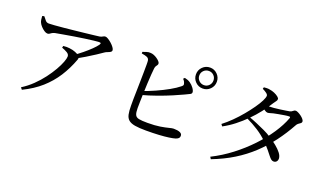

<svg xmlns="http://www.w3.org/2000/svg" viewBox="-77 -1296 3155 1859"><g transform="rotate(20 1500.0 -366.0)"><path d="M550 -443Q591 -471 631.5 -504Q672 -537 704.5 -568.5Q737 -600 753 -623Q762 -638 758.5 -642Q755 -646 740 -646Q726 -646 688.5 -641.5Q651 -637 600 -630Q549 -623 494.5 -614Q440 -605 391.5 -596.5Q343 -588 310 -582Q291 -577 280.5 -570.5Q270 -564 262 -558Q254 -552 241 -552Q227 -552 208 -564.5Q189 -577 172.5 -595Q156 -613 149 -629Q142 -643 140 -660Q138 -677 137 -695L157 -700Q174 -678 187 -663Q200 -648 222 -648Q240 -648 279.5 -651Q319 -654 371 -659Q423 -664 478.5 -670Q534 -676 584.5 -681.5Q635 -687 673 -691.5Q711 -696 726 -698Q745 -701 756.5 -709Q768 -717 782 -717Q793 -717 811 -706Q829 -695 847.5 -678.5Q866 -662 878.5 -644.5Q891 -627 891 -616Q891 -603 879 -595.5Q867 -588 851 -582.5Q835 -577 824 -569Q800 -552 759 -525Q718 -498 669 -468.5Q620 -439 569 -413ZM180 24Q239 -13 289 -61.5Q339 -110 378.5 -162.5Q418 -215 446 -264Q474 -313 488.5 -351.5Q503 -390 503 -410Q503 -433 479.5 -447Q456 -461 423 -473L428 -492Q448 -494 463 -494Q478 -494 493 -492Q528 -488 555 -477Q582 -466 593 -455Q603 -447 606 -438.5Q609 -430 604 -415Q566 -313 512 -229Q458 -145 381.5 -77Q305 -9 196 44Z M1837 -566Q1792 -566 1760.5 -597.5Q1729 -629 1729 -674Q1729 -719 1760.5 -750.5Q1792 -782 1837 -782Q1881 -782 1912.5 -750.5Q1944 -719 1944 -674Q1944 -629 1912.5 -597.5Q1881 -566 1837 -566ZM1460 4Q1388 4 1345 -3.5Q1302 -11 1279.5 -30Q1257 -49 1249.5 -84Q1242 -119 1242 -173Q1241 -199 1242 -240.5Q1243 -282 1244 -331Q1245 -380 1246 -430.5Q1247 -481 1247.5 -524.5Q1248 -568 1248 -599.5Q1248 -631 1246 -641Q1242 -662 1223.5 -670Q1205 -678 1167 -684V-700Q1184 -706 1205 -713Q1226 -720 1244 -718Q1262 -718 1280.5 -710.5Q1299 -703 1315.5 -691.5Q1332 -680 1342.5 -668Q1353 -656 1353 -646Q1353 -636 1347.5 -629Q1342 -622 1336.5 -613Q1331 -604 1329 -588Q1326 -565 1323 -522.5Q1320 -480 1317.5 -429.5Q1315 -379 1313.5 -328.5Q1312 -278 1311 -237Q1310 -196 1310 -173Q1310 -127 1320 -105Q1330 -83 1359.5 -77Q1389 -71 1447 -71Q1525 -71 1577 -79.5Q1629 -88 1660.5 -96.5Q1692 -105 1707 -105Q1748 -105 1771.5 -95Q1795 -85 1795 -64Q1795 -46 1784 -36.5Q1773 -27 1757 -22Q1735 -15 1693.5 -9Q1652 -3 1593 0.5Q1534 4 1460 4ZM1276 -336Q1348 -361 1417.5 -392Q1487 -423 1544.5 -455.5Q1602 -488 1636 -516Q1649 -526 1652 -534Q1655 -542 1649 -556Q1646 -566 1639.5 -575.5Q1633 -585 1627 -591L1640 -604Q1658 -600 1671.5 -595Q1685 -590 1698 -581Q1722 -565 1740 -540Q1758 -515 1758 -498Q1758 -482 1739.5 -474.5Q1721 -467 1693 -452Q1653 -433 1591 -406.5Q1529 -380 1451.5 -352Q1374 -324 1285 -300ZM1837 -601Q1867 -601 1888 -622.5Q1909 -644 1909 -674Q1909 -705 1888 -726Q1867 -747 1837 -747Q1806 -747 1784.5 -726Q1763 -705 1763 -674Q1763 -644 1784.5 -622.5Q1806 -601 1837 -601Z M2132 29Q2238 -24 2333 -97Q2428 -170 2506 -252.5Q2584 -335 2640.5 -420Q2697 -505 2726 -583Q2733 -601 2715 -599Q2699 -599 2669 -594Q2639 -589 2608.5 -583.5Q2578 -578 2561 -574Q2545 -570 2531 -565.5Q2517 -561 2505 -561Q2494 -561 2476.5 -573Q2459 -585 2441 -600L2457 -627Q2472 -625 2483 -624Q2494 -623 2504 -623Q2520 -623 2549.5 -625.5Q2579 -628 2610.5 -632.5Q2642 -637 2668 -641Q2694 -645 2704 -647Q2724 -652 2734.5 -662.5Q2745 -673 2759 -673Q2768 -673 2784.5 -665Q2801 -657 2817 -645Q2833 -633 2844 -619.5Q2855 -606 2855 -595Q2855 -584 2845 -577Q2835 -570 2823.5 -561.5Q2812 -553 2806 -541Q2751 -441 2685.5 -353.5Q2620 -266 2540 -191Q2460 -116 2362.5 -56Q2265 4 2145 50ZM2723 -137Q2709 -137 2697 -146.5Q2685 -156 2670 -175.5Q2655 -195 2631.5 -223.5Q2608 -252 2570 -290Q2521 -338 2463.5 -375Q2406 -412 2340 -443L2353 -464Q2396 -449 2441 -430Q2486 -411 2530 -390.5Q2574 -370 2608 -347Q2648 -322 2683 -293.5Q2718 -265 2740 -236.5Q2762 -208 2763 -181Q2763 -161 2752 -149Q2741 -137 2723 -137ZM2125 -306Q2171 -341 2217 -386.5Q2263 -432 2304 -481.5Q2345 -531 2377 -576.5Q2409 -622 2427 -658Q2445 -694 2445 -712Q2445 -725 2427.5 -738Q2410 -751 2385 -763L2390 -780Q2403 -781 2418.5 -782Q2434 -783 2452 -779Q2476 -776 2500.5 -765.5Q2525 -755 2541 -742Q2557 -729 2557 -719Q2557 -705 2548.5 -695.5Q2540 -686 2528 -667Q2495 -613 2453 -559Q2411 -505 2361 -455Q2311 -405 2255.5 -361.5Q2200 -318 2140 -286Z"/></g></svg>

Font: Noto Serif SC ExtraLight Medium
Style: Regular
Weight: 500
Version: Version 2.002-H1;hotconv 1.1.0;makeotfexe 2.6.0